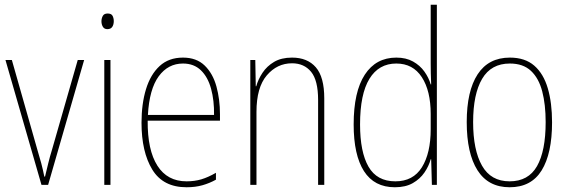

<svg xmlns="http://www.w3.org/2000/svg" viewBox="-20 -780 2399 810"><path d="M155 0 3 -527H30L138 -147Q147 -118 154 -91.5Q161 -65 167 -35H170Q177 -64 183.5 -91Q190 -118 199 -147L308 -527H335L183 0Z M434 -723Q450 -723 455 -713Q460 -703 460 -691Q460 -676 453.5 -666.5Q447 -657 433 -657Q420 -657 414 -667Q408 -677 408 -690Q408 -702 413.5 -712.5Q419 -723 434 -723ZM446 -527V0H420V-527Z M752 -537Q809 -537 843.5 -503.5Q878 -470 893 -415.5Q908 -361 908 -298V-271H603Q602 -147 644 -81Q686 -15 767 -15Q801 -15 829.5 -23.5Q858 -32 891 -51V-22Q864 -7 834 1.5Q804 10 767 10Q668 10 622.5 -64.5Q577 -139 577 -262Q577 -342 596 -404Q615 -466 653.5 -501.5Q692 -537 752 -537ZM752 -512Q689 -512 649.5 -458Q610 -404 604 -295H883Q884 -356 870.5 -405.5Q857 -455 827.5 -483.5Q798 -512 752 -512Z M1212 -537Q1277 -537 1312.5 -496Q1348 -455 1348 -365V0H1322V-358Q1322 -441 1292.5 -477Q1263 -513 1212 -513Q1149 -513 1105.5 -462Q1062 -411 1062 -308V0H1036V-527H1057L1059 -416H1061Q1069 -445 1087.5 -473Q1106 -501 1136.5 -519Q1167 -537 1212 -537Z M1646 10Q1559 10 1515.5 -58Q1472 -126 1472 -255Q1472 -393 1519 -465Q1566 -537 1652 -537Q1693 -537 1722.5 -520.5Q1752 -504 1770.5 -478Q1789 -452 1797 -424H1799Q1797 -472 1797 -512V-760H1823V0H1802L1799 -108H1797Q1789 -79 1770.5 -52Q1752 -25 1721.5 -7.5Q1691 10 1646 10ZM1648 -15Q1723 -15 1760 -74.5Q1797 -134 1797 -235V-299Q1797 -397 1759.5 -454.5Q1722 -512 1652 -512Q1578 -512 1538.5 -447.5Q1499 -383 1499 -255Q1499 -139 1534.5 -77Q1570 -15 1648 -15Z M2309 -264Q2309 -132 2265 -61Q2221 10 2130 10Q2040 10 1994.5 -61.5Q1949 -133 1949 -265Q1949 -396 1995 -466.5Q2041 -537 2131 -537Q2195 -537 2234 -503Q2273 -469 2291 -407.5Q2309 -346 2309 -264ZM1976 -265Q1976 -147 2013.5 -81Q2051 -15 2130 -15Q2209 -15 2245.5 -79Q2282 -143 2282 -265Q2282 -339 2267.5 -394.5Q2253 -450 2220 -481Q2187 -512 2131 -512Q2052 -512 2014 -447.5Q1976 -383 1976 -265Z"/></svg>

Font: Noto Sans Bengali Condensed Thin
Style: Regular
Weight: 100
Width: 3
Designer: Joana Ranito - Universal Thirst; Jelle Bosma - Monotype Design Team
Foundry: Universal Thirst ehf.
Version: Version 3.000; ttfautohint (v1.8.4.7-5d5b)